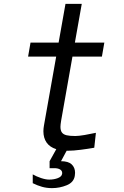

<svg xmlns="http://www.w3.org/2000/svg" viewBox="-20 -770 640 991"><path d="M324 8 295 62Q332.5 62 350 78.5Q367.5 95 367.5 122Q367.5 130 366 138Q360.5 171.5 324.2 186.2Q288 201 248.5 201Q221 201 197 194.2Q173 187.5 149 175.5V130Q168 141 192 149Q216 157 234 157Q259 157 278.8 149.2Q298.5 141.5 300.5 127.5L301 123.5Q301 111 289.8 104.5Q278.5 98 260 98H236V62L270.5 0Q237 -10.5 220.5 -34.2Q204 -58 204 -92.5Q204 -106.5 207 -123L270 -478H125L137.5 -550H282.5L318 -750H402L366.5 -550H518.5L506 -478H354L295.5 -147Q292 -126 292 -115.5Q292 -96.5 299.5 -86.2Q307 -76 323.2 -72Q339.5 -68 368.5 -68Q386 -68 416.8 -73.2Q447.5 -78.5 475 -84.5L466.5 -7.5Q436 -2 397 3Q358 8 332 8Z"/></svg>

Font: JuliaMono
Style: Italic
Weight: 400
Italic angle: -9°
Monospace: yes
Designer: cormullion
Foundry: corm
Version: Version 0.057; ttfautohint (v1.8.4)